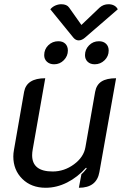

<svg xmlns="http://www.w3.org/2000/svg" viewBox="-20 -879 594 908"><path d="M450 -65Q437 9 353 9L365 -55Q374 -62 390 -82L387 -86Q347 -41 297.5 -16Q248 9 196 9Q128 9 85.5 -33Q43 -75 43 -139Q43 -154 46 -170L94 -445Q106 -509 194 -509L135 -174Q132 -158 132 -145Q132 -68 229 -68Q284 -68 330 -102Q376 -136 384 -183L430 -445Q436 -478 460 -493.5Q484 -509 529 -509ZM451 -843Q469 -859 493 -859Q508 -859 519.5 -853Q531 -847 537 -835L382 -701Q367 -688 352 -688Q338 -688 327 -701L218 -835Q228 -847 242 -853Q256 -859 270 -859Q296 -859 307 -843L365 -761ZM189 -618Q189 -646 208.5 -665Q228 -684 256 -684Q277 -684 289 -672Q301 -660 301 -640Q301 -614 282 -594.5Q263 -575 236 -575Q215 -575 202 -587Q189 -599 189 -618ZM382 -618Q382 -645 401 -664.5Q420 -684 448 -684Q469 -684 481.5 -672Q494 -660 494 -640Q494 -613 474.5 -594Q455 -575 428 -575Q407 -575 394.5 -587Q382 -599 382 -618Z"/></svg>

Font: K2D
Style: Italic
Weight: 400
Italic angle: -10°
Designer: Katatrad Aksorn Co.,Ltd.
Foundry: Cadson Demak Co.,Ltd.
Version: Version 1.000; ttfautohint (v1.6)